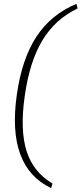

<svg xmlns="http://www.w3.org/2000/svg" viewBox="-20 -810 422 995"><path d="M376 -790 382 -766Q266 -711 199.5 -600.5Q133 -490 108 -311Q83 -136 118 -26.5Q153 83 252 141L245 165Q14 55 67 -318Q93 -504 168.5 -619.5Q244 -735 376 -790Z"/></svg>

Font: Exo 2.0 Extra Light
Style: Italic
Weight: 250
Italic angle: -8°
Designer: Natanael Gama
Version: Version 1.001;PS 001.001;hotconv 1.0.70;makeotf.lib2.5.58329